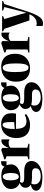

<svg xmlns="http://www.w3.org/2000/svg" viewBox="1342 -1904 812 3537"><g transform="rotate(-90 1748.5 -135.0)"><path d="M247.5 239.5Q208 239.5 165.2 234.2Q122.5 229 86.2 216.5Q50 204 27.2 181Q4.5 158 4.5 122Q4.5 98 18.8 78.2Q33 58.5 58.2 45Q83.5 31.5 116 27Q87 9 73 -15.5Q59 -40 59 -73Q59 -98.5 69.2 -118.2Q79.5 -138 98.8 -153.5Q118 -169 144.5 -180.5Q88.5 -203 62.5 -246Q36.5 -289 36.5 -341Q36.5 -395.5 68.5 -435Q100.5 -474.5 154 -496Q207.5 -517.5 271.5 -517.5Q332.5 -517.5 375.5 -504.2Q418.5 -491 446 -460Q457 -487.5 475.5 -504.2Q494 -521 524.5 -521H548.5V-422L470.5 -421.5Q476 -416.5 480 -401.8Q484 -387 486.8 -370.2Q489.5 -353.5 489.5 -341Q489.5 -286.5 457.5 -247.8Q425.5 -209 372.2 -188.5Q319 -168 254.5 -168Q233.5 -168 209.2 -169.2Q185 -170.5 169 -173Q160.5 -166 156 -158Q151.5 -150 151.5 -137.5Q151.5 -115 174.8 -105.2Q198 -95.5 259.5 -95.5H371Q428.5 -95.5 468.5 -79.2Q508.5 -63 529.8 -33.2Q551 -3.5 551 37.5Q551 85 527.5 122.5Q504 160 462.5 185.8Q421 211.5 365.8 225.5Q310.5 239.5 247.5 239.5ZM264 209.5Q313.5 209.5 347.8 199.5Q382 189.5 400 167.5Q418 145.5 418 110Q418 89 408 75.2Q398 61.5 377 54.5Q356 47.5 323 47.5H239Q209 47.5 183 43.5Q157 39.5 138.5 35Q132 42.5 127 54.8Q122 67 122 92Q122 133.5 143.2 159.5Q164.5 185.5 197.5 197.2Q230.5 209 264 209.5ZM259 -194.5Q293.5 -194.5 312 -228.8Q330.5 -263 330.5 -342.5Q330.5 -383 323.5 -416.5Q316.5 -450 302.5 -470.2Q288.5 -490.5 266.5 -490.5Q244 -490.5 228 -475.5Q212 -460.5 203.8 -428.2Q195.5 -396 195.5 -346Q195.5 -303 202.2 -268.8Q209 -234.5 223 -214.5Q237 -194.5 259 -194.5Z M582 0V-19L638.5 -35.5V-420.5L582.5 -443V-462.5L746 -516H767L793 -497V-471L790.5 -378.5L793.5 -379.5Q795.5 -391 805.5 -413Q815.5 -435 832.2 -458.8Q849 -482.5 871.5 -499Q894 -515.5 921 -515.5Q931.5 -515.5 938.2 -514Q945 -512.5 949.5 -510V-362.5Q943 -368 927.8 -375.2Q912.5 -382.5 891 -382.5Q871.5 -382.5 854.2 -379.8Q837 -377 822.2 -369.2Q807.5 -361.5 795.5 -347L796 -36L869.5 -19V0Z M1221.5 12Q1136 12 1081.2 -19Q1026.5 -50 1000.5 -107.2Q974.5 -164.5 974.5 -242.5Q974.5 -307.5 993.2 -358.5Q1012 -409.5 1045.8 -446Q1079.5 -482.5 1125.2 -501.5Q1171 -520.5 1226 -520.5Q1321.5 -520.5 1375.5 -473.5Q1429.5 -426.5 1431 -337Q1431 -303 1429 -280.2Q1427 -257.5 1423 -246.5H1143Q1145 -194 1154.2 -157.2Q1163.5 -120.5 1180.5 -97.8Q1197.5 -75 1222.8 -64.5Q1248 -54 1281.5 -54Q1310 -54 1345.2 -63.2Q1380.5 -72.5 1402 -88.5L1414.5 -61.5Q1400.5 -46.5 1370.8 -29.2Q1341 -12 1302.2 0Q1263.5 12 1221.5 12ZM1142.5 -270 1267.5 -280.5Q1268 -297 1268.2 -311.8Q1268.5 -326.5 1268.5 -343Q1268.5 -418 1258.8 -455.5Q1249 -493 1217.5 -493Q1202 -493 1188 -480.5Q1174 -468 1163 -441.2Q1152 -414.5 1146.5 -372.2Q1141 -330 1142.5 -270Z M1698.5 239.5Q1659 239.5 1616.2 234.2Q1573.5 229 1537.2 216.5Q1501 204 1478.2 181Q1455.5 158 1455.5 122Q1455.5 98 1469.8 78.2Q1484 58.5 1509.2 45Q1534.5 31.5 1567 27Q1538 9 1524 -15.5Q1510 -40 1510 -73Q1510 -98.5 1520.2 -118.2Q1530.5 -138 1549.8 -153.5Q1569 -169 1595.5 -180.5Q1539.5 -203 1513.5 -246Q1487.5 -289 1487.5 -341Q1487.5 -395.5 1519.5 -435Q1551.5 -474.5 1605 -496Q1658.5 -517.5 1722.5 -517.5Q1783.5 -517.5 1826.5 -504.2Q1869.5 -491 1897 -460Q1908 -487.5 1926.5 -504.2Q1945 -521 1975.5 -521H1999.5V-422L1921.5 -421.5Q1927 -416.5 1931 -401.8Q1935 -387 1937.8 -370.2Q1940.5 -353.5 1940.5 -341Q1940.5 -286.5 1908.5 -247.8Q1876.5 -209 1823.2 -188.5Q1770 -168 1705.5 -168Q1684.5 -168 1660.2 -169.2Q1636 -170.5 1620 -173Q1611.5 -166 1607 -158Q1602.5 -150 1602.5 -137.5Q1602.5 -115 1625.8 -105.2Q1649 -95.5 1710.5 -95.5H1822Q1879.5 -95.5 1919.5 -79.2Q1959.5 -63 1980.8 -33.2Q2002 -3.5 2002 37.5Q2002 85 1978.5 122.5Q1955 160 1913.5 185.8Q1872 211.5 1816.8 225.5Q1761.5 239.5 1698.5 239.5ZM1715 209.5Q1764.5 209.5 1798.8 199.5Q1833 189.5 1851 167.5Q1869 145.5 1869 110Q1869 89 1859 75.2Q1849 61.5 1828 54.5Q1807 47.5 1774 47.5H1690Q1660 47.5 1634 43.5Q1608 39.5 1589.5 35Q1583 42.5 1578 54.8Q1573 67 1573 92Q1573 133.5 1594.2 159.5Q1615.5 185.5 1648.5 197.2Q1681.5 209 1715 209.5ZM1710 -194.5Q1744.5 -194.5 1763 -228.8Q1781.5 -263 1781.5 -342.5Q1781.5 -383 1774.5 -416.5Q1767.5 -450 1753.5 -470.2Q1739.5 -490.5 1717.5 -490.5Q1695 -490.5 1679 -475.5Q1663 -460.5 1654.8 -428.2Q1646.5 -396 1646.5 -346Q1646.5 -303 1653.2 -268.8Q1660 -234.5 1674 -214.5Q1688 -194.5 1710 -194.5Z M2012.5 -244.5Q2012.5 -316 2034.8 -367.8Q2057 -419.5 2095 -453.2Q2133 -487 2181 -503.2Q2229 -519.5 2281 -519.5Q2359 -519.5 2414 -490.2Q2469 -461 2497.8 -403.8Q2526.5 -346.5 2526.5 -262.5Q2526.5 -191.5 2504.2 -139.5Q2482 -87.5 2444.2 -54Q2406.5 -20.5 2358.5 -4.2Q2310.5 12 2258.5 12Q2201.5 12 2156 -4.2Q2110.5 -20.5 2078.5 -52.8Q2046.5 -85 2029.5 -133Q2012.5 -181 2012.5 -244.5ZM2270.5 -16Q2298.5 -16 2315.8 -40Q2333 -64 2341 -114.8Q2349 -165.5 2349 -245.5Q2349 -298.5 2345.8 -343.5Q2342.5 -388.5 2333.8 -421.8Q2325 -455 2309.8 -473.5Q2294.5 -492 2271.5 -492Q2242 -492 2224 -468Q2206 -444 2198 -393Q2190 -342 2190 -260.5Q2190 -208 2193.5 -163.5Q2197 -119 2205.8 -85.8Q2214.5 -52.5 2230.2 -34.2Q2246 -16 2270.5 -16Z M2550 0V-19L2606.5 -35.5V-420.5L2550.5 -443V-462.5L2714 -516H2735L2761 -497V-471L2758.5 -378.5L2761.5 -379.5Q2763.5 -391 2773.5 -413Q2783.5 -435 2800.2 -458.8Q2817 -482.5 2839.5 -499Q2862 -515.5 2889 -515.5Q2899.5 -515.5 2906.2 -514Q2913 -512.5 2917.5 -510V-362.5Q2911 -368 2895.8 -375.2Q2880.5 -382.5 2859 -382.5Q2839.5 -382.5 2822.2 -379.8Q2805 -377 2790.2 -369.2Q2775.5 -361.5 2763.5 -347L2764 -36L2837.5 -19V0Z M3085.5 250.5Q3070 250.5 3057.2 248.2Q3044.5 246 3038 242V127.5Q3048 130.5 3061 132.8Q3074 135 3087.5 135Q3115.5 135 3140.5 125.5Q3165.5 116 3187 98.5Q3208.5 81 3225.2 56Q3242 31 3253.5 0H3141L2986.5 -462L2941 -484V-503L3219 -502.5V-483.5L3167 -462L3253.5 -165L3282.5 -56L3310.5 -156L3387.5 -462L3324 -483V-502.5H3497V-483.5L3443 -462Q3424 -405.5 3403.8 -342.5Q3383.5 -279.5 3364.2 -219.2Q3345 -159 3329 -108.8Q3313 -58.5 3302.5 -25.8Q3292 7 3289 13Q3260.5 91 3232 143.8Q3203.5 196.5 3168.5 223.5Q3133.5 250.5 3085.5 250.5Z"/></g></svg>

Font: Merriweather 144pt ExtraBold
Style: Regular
Weight: 800
Version: Version 2.100